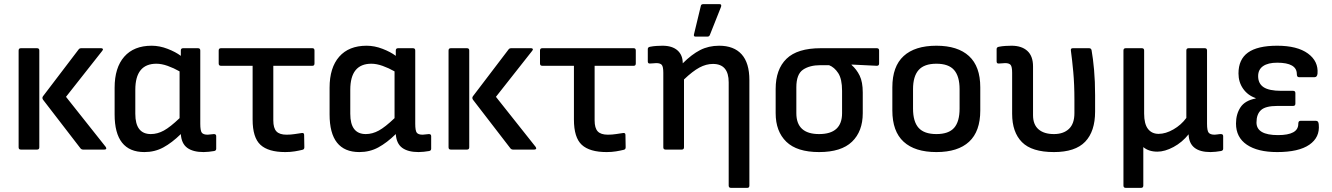

<svg xmlns="http://www.w3.org/2000/svg" viewBox="-20 -723 6439 928"><path d="M382 0Q374 0 369 -6L188 -241Q182 -250 188 -258L360 -484Q364 -490 373 -490H469Q475 -490 477 -486.5Q479 -483 474 -477L299 -255L491 -13Q495 -7 493 -3.5Q491 0 484 0ZM81 0Q70 0 70 -11V-479Q70 -490 81 -490H159Q170 -490 170 -479V-11Q170 0 159 0Z M678 12Q534 12 534 -170V-299Q534 -396 580.5 -449Q627 -502 713 -502Q751 -502 790 -487Q829 -472 854 -453V-479Q854 -490 865 -490H937Q948 -490 948 -479V-125Q948 -91 955.5 -81.5Q963 -72 984 -72Q991 -72 999 -73.5Q1007 -75 1014 -75Q1025 -75 1025 -65V-4Q1025 5 1015 7Q1004 9 989.5 10.5Q975 12 964 12Q913 12 885 -8.5Q857 -29 854 -75Q811 -33 769.5 -10.5Q728 12 678 12ZM634 -173Q634 -75 709 -75Q741 -75 772 -92Q803 -109 848 -152V-378Q820 -394 790.5 -404.5Q761 -415 736 -415Q634 -415 634 -289Z M1359 12Q1277 12 1239 -23Q1201 -58 1201 -145V-405H1048Q1037 -405 1037 -416V-479Q1037 -490 1048 -490H1490Q1500 -490 1500 -479V-416Q1500 -405 1490 -405H1301V-141Q1301 -104 1316 -88Q1331 -72 1365 -72Q1386 -72 1404.5 -75Q1423 -78 1438 -80Q1450 -82 1450 -71L1451 -11Q1451 -1 1442 1Q1426 5 1405 8.5Q1384 12 1359 12Z M1717 12Q1573 12 1573 -170V-299Q1573 -396 1619.5 -449Q1666 -502 1752 -502Q1790 -502 1829 -487Q1868 -472 1893 -453V-479Q1893 -490 1904 -490H1976Q1987 -490 1987 -479V-125Q1987 -91 1994.5 -81.5Q2002 -72 2023 -72Q2030 -72 2038 -73.5Q2046 -75 2053 -75Q2064 -75 2064 -65V-4Q2064 5 2054 7Q2043 9 2028.5 10.5Q2014 12 2003 12Q1952 12 1924 -8.5Q1896 -29 1893 -75Q1850 -33 1808.5 -10.5Q1767 12 1717 12ZM1673 -173Q1673 -75 1748 -75Q1780 -75 1811 -92Q1842 -109 1887 -152V-378Q1859 -394 1829.5 -404.5Q1800 -415 1775 -415Q1673 -415 1673 -289Z M2460 0Q2452 0 2447 -6L2266 -241Q2260 -250 2266 -258L2438 -484Q2442 -490 2451 -490H2547Q2553 -490 2555 -486.5Q2557 -483 2552 -477L2377 -255L2569 -13Q2573 -7 2571 -3.5Q2569 0 2562 0ZM2159 0Q2148 0 2148 -11V-479Q2148 -490 2159 -490H2237Q2248 -490 2248 -479V-11Q2248 0 2237 0Z M2912 12Q2830 12 2792 -23Q2754 -58 2754 -145V-405H2601Q2590 -405 2590 -416V-479Q2590 -490 2601 -490H3043Q3053 -490 3053 -479V-416Q3053 -405 3043 -405H2854V-141Q2854 -104 2869 -88Q2884 -72 2918 -72Q2939 -72 2957.5 -75Q2976 -78 2991 -80Q3003 -82 3003 -71L3004 -11Q3004 -1 2995 1Q2979 5 2958 8.5Q2937 12 2912 12Z M3197 0Q3186 0 3186 -11V-371Q3186 -401 3178.5 -409.5Q3171 -418 3152 -418Q3146 -418 3138 -417Q3130 -416 3122 -416Q3111 -415 3111 -426V-486Q3111 -495 3122 -497Q3137 -500 3153.5 -501Q3170 -502 3182 -502Q3229 -502 3254.5 -479.5Q3280 -457 3280 -417Q3323 -460 3364 -481Q3405 -502 3456 -502Q3527 -502 3564.5 -460.5Q3602 -419 3602 -336V174Q3602 185 3592 185H3513Q3502 185 3502 174V-325Q3502 -414 3426 -414Q3393 -414 3360.5 -396.5Q3328 -379 3286 -339V-11Q3286 0 3275 0ZM3342 -546Q3332 -546 3334 -556L3367 -693Q3368 -703 3379 -703H3458Q3469 -703 3465 -690L3411 -554Q3408 -546 3399 -546Z M3939 12Q3832 12 3780.5 -38Q3729 -88 3729 -176V-293Q3729 -388 3781.5 -439Q3834 -490 3947 -490H4218Q4229 -490 4229 -479V-416Q4229 -405 4218 -405L4096 -411V-409Q4120 -388 4135 -357.5Q4150 -327 4150 -276V-176Q4150 -88 4098 -38Q4046 12 3939 12ZM3939 -75Q4050 -75 4050 -176V-284Q4050 -341 4031.5 -369.5Q4013 -398 3987 -408H3946Q3893 -408 3861 -386Q3829 -364 3829 -301V-176Q3829 -75 3939 -75Z M4506 12Q4402 12 4347.5 -38Q4293 -88 4293 -189V-301Q4293 -402 4347.5 -452Q4402 -502 4506 -502Q4609 -502 4663.5 -452Q4718 -402 4718 -301V-189Q4718 -88 4664 -38Q4610 12 4506 12ZM4506 -75Q4565 -75 4591.5 -105Q4618 -135 4618 -198V-292Q4618 -354 4591.5 -384.5Q4565 -415 4506 -415Q4447 -415 4420 -384.5Q4393 -354 4393 -292V-198Q4393 -135 4420 -105Q4447 -75 4506 -75Z M5074 12Q4967 12 4919.5 -36Q4872 -84 4872 -173V-371Q4872 -401 4864.5 -409.5Q4857 -418 4838 -418Q4832 -418 4824 -417Q4816 -416 4808 -416Q4797 -415 4797 -426V-486Q4797 -495 4808 -497Q4823 -500 4839.5 -501Q4856 -502 4869 -502Q4918 -502 4945.5 -477Q4973 -452 4973 -402V-166Q4973 -121 4999.5 -98Q5026 -75 5074 -75Q5120 -75 5146.5 -100Q5173 -125 5173 -176V-241Q5173 -315 5167.5 -375Q5162 -435 5156 -478Q5154 -490 5165 -490H5244Q5254 -490 5256 -480Q5263 -441 5268 -385.5Q5273 -330 5273 -262V-184Q5273 -88 5225 -38Q5177 12 5074 12Z M5421 185Q5410 185 5410 174V-479Q5410 -490 5421 -490H5499Q5510 -490 5510 -479V-174Q5510 -124 5528.5 -100Q5547 -76 5580 -76Q5614 -76 5651.5 -97.5Q5689 -119 5714 -153V-479Q5714 -490 5725 -490H5803Q5814 -490 5814 -479V-125Q5814 -91 5822 -81.5Q5830 -72 5851 -72Q5858 -72 5865.5 -73.5Q5873 -75 5881 -75Q5892 -75 5892 -65V-4Q5892 5 5881 7Q5870 9 5856 10.5Q5842 12 5831 12Q5728 12 5725 -73V-74Q5694 -35 5652 -12.5Q5610 10 5574 10Q5532 10 5506 -12V174Q5506 185 5495 185Z M6153 12Q6059 12 6006.5 -23.5Q5954 -59 5954 -126Q5954 -171 5975.5 -204Q5997 -237 6049 -247V-249Q6011 -262 5988.5 -294Q5966 -326 5966 -368Q5966 -436 6012 -469Q6058 -502 6153 -502Q6250 -502 6301.5 -464.5Q6353 -427 6348 -367Q6346 -350 6334 -350H6258Q6248 -350 6248 -365Q6248 -420 6153 -420Q6109 -420 6085 -403.5Q6061 -387 6061 -355Q6061 -319 6087.5 -301.5Q6114 -284 6173 -284H6230Q6241 -284 6241 -273V-222Q6241 -211 6230 -211H6154Q6097 -211 6075 -191Q6053 -171 6053 -131Q6053 -70 6157 -70Q6255 -70 6255 -124Q6255 -139 6265 -139H6341Q6353 -139 6354 -121Q6360 -59 6308.5 -23.5Q6257 12 6153 12Z"/></svg>

Font: Sofia Sans SemiBold
Style: Regular
Weight: 600
Designer: Botio Nikoltchev, Ani Petrova
Foundry: lettersoup
Version: Version 4.101; ttfautohint (v1.8.4.7-5d5b)